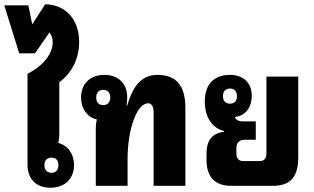

<svg xmlns="http://www.w3.org/2000/svg" viewBox="-56 -871 1474 900"><path d="M180 9C247 9 291 -32 291 -98C291 -150 261 -190 217 -201C221 -217 222 -230 222 -244V-485C282 -531 315 -597 315 -674C315 -780 252 -849 156 -851L95 -757L77 -846H-36L34 -621H108L176 -719C186 -705 191 -690 191 -673C191 -618 146 -562 73 -525V-99C73 -32 114 9 180 9ZM186 -61C165 -61 152 -74 152 -97C152 -119 165 -132 186 -132C206 -132 218 -119 218 -97C218 -75 206 -61 186 -61Z M393 0H542V-125C542 -192 552 -261 572 -313C590 -360 614 -387 638 -387C655 -387 664 -371 664 -346V0H813V-364C813 -471 770 -520 681 -520C641 -520 610 -504 584 -472C567 -449 553 -420 540 -376H537C539 -389 540 -396 540 -408V-418C540 -480 497 -520 434 -520C367 -520 324 -479 324 -414C324 -361 354 -321 398 -311C394 -294 393 -281 393 -266ZM428 -378C408 -378 395 -391 395 -414C395 -437 408 -450 428 -450C448 -450 461 -437 461 -414C461 -392 448 -378 428 -378Z M1028 0H1223C1305 0 1342 -41 1342 -134V-512H1193V-153C1193 -128 1182 -116 1161 -116H1084C1063 -116 1052 -128 1052 -153V-177C1052 -202 1066 -216 1092 -216H1143V-302H1083C1063 -302 1049 -309 1045 -323C1091 -327 1124 -363 1124 -423C1124 -484 1083 -520 1022 -520C951 -520 904 -480 904 -395C904 -327 935 -271 994 -257V-253C933 -246 912 -206 912 -151V-122C912 -48 945 0 1028 0ZM1022 -385C1002 -385 989 -398 989 -420C989 -442 1001 -456 1022 -456C1042 -456 1055 -443 1055 -420C1055 -397 1042 -385 1022 -385Z"/></svg>

Font: Noto Sans Thai Looped UI Narrow ExtraBold
Style: Regular
Weight: 800
Width: 4
Designer: Cadson Demak Team
Foundry: Cadson Demak Co., Ltd.
Version: Version 1.000